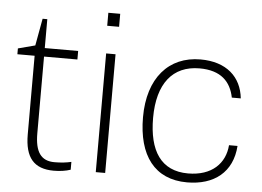

<svg xmlns="http://www.w3.org/2000/svg" viewBox="-51 -778 1165 854"><g transform="rotate(5 531.5 -350.5)"><path d="M218 10C247 10 272 6 293 -1V-36C272 -31 248 -28 218 -28C158 -28 131 -66 131 -149V-492H280V-530H131V-659H110L88 -538L12 -518V-492H89V-141C89 -38 129 10 218 10Z M399 -653H452V-711H399ZM405 0H447V-530H405Z M813 10C934 10 1015 -53 1023 -171H985C979 -90 921 -30 814 -30C693 -30 638 -116 638 -263C638 -416 705 -500 825 -500C921 -500 965 -453 979 -383H1019C1009 -478 942 -540 826 -540C684 -540 593 -437 593 -262C593 -91 668 10 813 10Z"/></g></svg>

Font: Kathrein 35 Thin
Style: Regular
Weight: 250
Designer: Lazydogs Typefoundry, based on Open Sans by Ascender Corporation
Foundry: Lazydogs Typefoundry
Version: Version 1.003;PS 001.003;hotconv 1.0.88;makeotf.lib2.5.64775